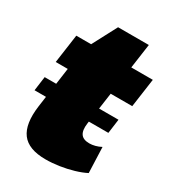

<svg xmlns="http://www.w3.org/2000/svg" viewBox="-167 -760 780 865"><g transform="rotate(30 222.5 -327.5)"><path d="M205 12Q116 12 81 -35Q46 -82 59 -179L104 -502L191 -667H351L288 -222Q283 -185 295.5 -167Q308 -149 340 -149Q354 -149 369.5 -153Q385 -157 400 -165L405 -32Q380 -19 346 -9Q312 1 275.5 6.5Q239 12 205 12ZM47 -540H445L424 -391H26ZM401 -307 391 -233H7L17 -307Z"/></g></svg>

Font: Pathway Extreme Condensed Black
Style: Italic
Weight: 900
Width: 3
Italic angle: -8°
Version: Version 1.001;gftools[0.9.26]